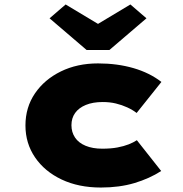

<svg xmlns="http://www.w3.org/2000/svg" viewBox="-20 -830 820 860"><path d="M432 10Q332 10 256 -26Q180 -62 137 -125Q94 -188 94 -268Q94 -349 136.5 -411.5Q179 -474 252.5 -510Q326 -546 419 -546Q505 -546 577.5 -525Q650 -504 703 -463L592 -324Q574 -338 550 -349Q526 -360 499 -366.5Q472 -373 440 -373Q396 -373 364.5 -360Q333 -347 316.5 -324Q300 -301 300 -269Q300 -238 316 -214Q332 -190 363.5 -177Q395 -164 438 -164Q477 -164 506 -169.5Q535 -175 556.5 -183.5Q578 -192 593 -202L702 -64Q649 -30 582 -10Q515 10 432 10ZM368 -606 202 -748 274 -810 434 -714H404L564 -810L636 -748L470 -606Z"/></svg>

Font: Lexend Mega Black
Style: Regular
Weight: 900
Version: Version 1.007